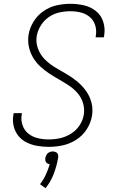

<svg xmlns="http://www.w3.org/2000/svg" viewBox="-20 -763 616 1008"><path d="M236 8Q273 8 310 0Q347 -8 380.5 -29.5Q414 -51 435.5 -84.5Q457 -118 463 -155Q469 -191 460 -225Q451 -259 431 -286.5Q411 -314 385 -335.5Q359 -357 329.5 -374Q300 -391 270.5 -408.5Q241 -426 217 -449.5Q193 -473 180 -506Q167 -539 173 -575Q178 -603 194.5 -629.5Q211 -656 236.5 -673.5Q262 -691 291 -697.5Q320 -704 349 -704Q377 -704 404 -697.5Q431 -691 451.5 -673.5Q472 -656 480 -629.5Q488 -603 483 -575Q482 -571 482 -567H525Q526 -572 527 -577Q533 -614 522 -648.5Q511 -683 483.5 -705Q456 -727 421 -735Q386 -743 349 -743Q313 -743 277 -735Q241 -727 209 -705Q177 -683 156.5 -650Q136 -617 130 -581Q125 -549 131.5 -518Q138 -487 153.5 -461Q169 -435 191 -414.5Q213 -394 238 -377.5Q263 -361 289.5 -346Q316 -331 341 -314.5Q366 -298 386 -275.5Q406 -253 415.5 -223Q425 -193 420 -161Q415 -131 397.5 -104.5Q380 -78 352.5 -61Q325 -44 295.5 -37.5Q266 -31 236 -31Q207 -31 179 -37.5Q151 -44 129.5 -61Q108 -78 98.5 -105Q89 -132 94 -161Q95 -165 95 -169H52Q51 -164 50 -159Q45 -129 52 -100Q59 -71 77 -49Q95 -27 121 -14.5Q147 -2 176.5 3Q206 8 236 8ZM219 225Q247 190 262.5 149Q278 108 285 66Q287 57 284.5 48.5Q282 40 274 36Q266 32 257 32Q248 32 239 36Q230 40 225 48.5Q220 57 218 66Q217 74 218.5 81.5Q220 89 226.5 93.5Q233 98 241 99Q233 127 220.5 154Q208 181 190 204Z"/></svg>

Font: Iosevka Sparkle Extralight
Style: Italic
Weight: 200
Italic angle: -9°
Designer: Belleve Invis
Foundry: Belleve Invis
Version: Version 4.5.0; ttfautohint (v1.8.3)